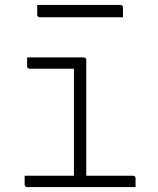

<svg xmlns="http://www.w3.org/2000/svg" viewBox="-20 -759 640 779"><path d="M80 -46H280V-480H101Q90 -480 90 -491V-526H319Q330 -526 330 -515V-46H519Q530 -46 530 -35V0H91Q80 0 80 -11ZM131 -739H468Q479 -739 479 -728V-689H142Q131 -689 131 -700Z"/></svg>

Font: Recursive Mn Lnr St Lt
Style: Regular
Weight: 300
Monospace: yes
Version: Version 1.079;hotconv 1.0.112;makeotfexe 2.5.65598; ttfautoh